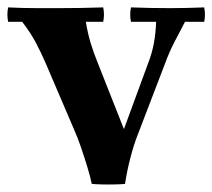

<svg xmlns="http://www.w3.org/2000/svg" viewBox="-25 -482 574 519"><path d="M527 -462Q531 -443 527 -423H475Q459 -393 445.5 -366.5Q432 -340 421 -310L347 -117Q337 -92 327.5 -55.5Q318 -19 313 15Q307 16 287.5 16.5Q268 17 249 16.5Q230 16 223 15Q219 -5 211 -31Q203 -57 194 -83.5Q185 -110 176 -130L99 -310Q86 -340 72 -366.5Q58 -393 35 -423H-3Q-7 -443 -3 -462Q18 -461 36 -460.5Q54 -460 77 -460Q100 -460 134 -460Q163 -460 193 -460.5Q223 -461 254 -462Q258 -443 254 -423H207Q212 -393 219.5 -367.5Q227 -342 240 -310L310 -133L375 -310Q386 -338 391 -365.5Q396 -393 397 -423H329Q325 -443 329 -462Q360 -461 382 -460.5Q404 -460 433 -460Q462 -460 479 -460.5Q496 -461 527 -462Z"/></svg>

Font: Poltawski Nowy
Style: Bold
Weight: 700
Designer: Adam Pótawski, Mateusz Machalski, Borys Kosmynka, Ania Wieluska
Foundry: Capitalics.wtf
Version: Version 1.001;gftools[0.9.25]